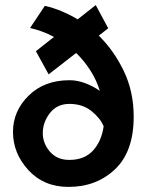

<svg xmlns="http://www.w3.org/2000/svg" viewBox="-20 -722 599 754"><path d="M405 -611 368 -582Q428 -523 466.5 -442.5Q505 -362 505 -264Q505 -127 432 -57.5Q359 12 249 12Q152 12 91.5 -54Q31 -120 31 -204Q31 -286 92.5 -346.5Q154 -407 253 -407Q284 -407 315.5 -395Q347 -383 372 -365Q359 -408 334.5 -446Q310 -484 279 -514L171 -430L121 -521L192 -577Q170 -589 145.5 -598Q121 -607 98 -612L156 -699Q188 -692 220.5 -678.5Q253 -665 285 -646L356 -702ZM148 -199Q148 -159 176 -126.5Q204 -94 252 -94Q312 -94 345.5 -131Q379 -168 387 -226Q374 -258 339 -286Q304 -314 253 -314Q204 -314 176 -278Q148 -242 148 -199Z"/></svg>

Font: Palanquin Dark
Style: Regular
Weight: 400
Designer: Pria Ravichandran
Version: Version 1.001